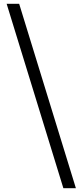

<svg xmlns="http://www.w3.org/2000/svg" viewBox="-20 -813 432 1012"><path d="M380 179H314L15 -793H81Z"/></svg>

Font: Source Han Sans & Saira Hybrid
Style: Regular
Weight: 400
Designer: Ryoko NISHIZUKA 西塚涼子 (kana & ideographs); Paul D. Hunt (Latin, Greek & Cyrillic); Wenlong ZHANG 张文龙 (bopomofo); Sandoll 
Foundry: Adobe Systems Incorporated
Version: Version 1.00;August 2, 2021;FontCreator 13.0.0.2675 64-bit